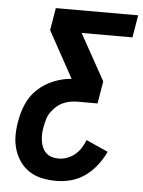

<svg xmlns="http://www.w3.org/2000/svg" viewBox="-53 -777 611 820"><g transform="rotate(5 253.0 -367.5)"><path d="M219 0Q188 0 158.5 -6Q129 -12 104.5 -27.5Q80 -43 63 -67Q46 -91 37.5 -119.5Q29 -148 29 -179Q29 -210 35 -241Q41 -278 57 -315Q73 -352 103 -379.5Q133 -407 170.5 -422Q208 -437 246 -440V-441L137 -639L153 -735H506L490 -639H272L382 -441L366 -345H281Q265 -345 248.5 -342Q232 -339 217 -332Q202 -325 189 -313Q176 -301 166.5 -287Q157 -273 152.5 -257Q148 -241 145 -225Q142 -210 141.5 -195Q141 -180 143 -165.5Q145 -151 150.5 -138Q156 -125 166 -115Q176 -105 190 -100.5Q204 -96 220 -96Q238 -96 256.5 -102.5Q275 -109 290 -121.5Q305 -134 315.5 -150.5Q326 -167 333 -185L427 -143Q413 -113 392 -85.5Q371 -58 343.5 -38Q316 -18 283.5 -9Q251 0 219 0Z"/></g></svg>

Font: Iosevka SS18
Style: Bold Italic
Weight: 700
Italic angle: -9°
Monospace: yes
Designer: Belleve Invis
Foundry: Belleve Invis
Version: Version 25.1.1; ttfautohint (v1.8.4)